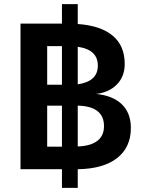

<svg xmlns="http://www.w3.org/2000/svg" viewBox="-20 -825 712 936"><path d="M282 91V0H80V-710H282V-805H359V-708Q471 -700 529.5 -651Q588 -602 588 -513Q588 -453 550.5 -414Q513 -375 449 -367Q530 -359 574 -316.5Q618 -274 618 -201Q618 -107 551 -54.5Q484 -2 359 0V91ZM487 -210Q487 -307 359 -310V-111Q421 -113 454 -138Q487 -163 487 -210ZM210 -110H282V-310H210ZM457 -505Q457 -583 359 -597V-414Q457 -428 457 -505ZM210 -412H282V-600H210Z"/></svg>

Font: Geist SemBd
Style: Regular
Weight: 400
Designer: Basement.studio, Andrés Briganti, Mateo Zaragoza
Foundry: Basement.studio, Vercel, Andrés Briganti, Guido Ferreyra, Mateo Zaragoza
Version: Version 1.401